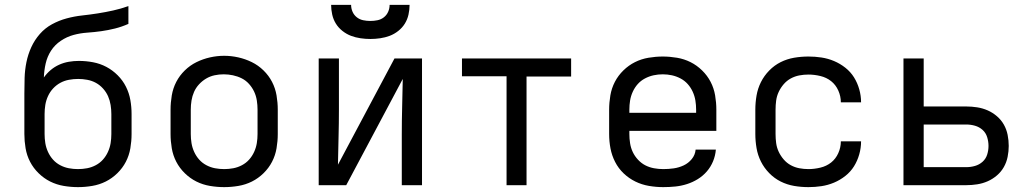

<svg xmlns="http://www.w3.org/2000/svg" viewBox="-20 -760 4240 788"><path d="M300 8Q271 8 241.5 3Q212 -2 186 -15Q160 -28 138.5 -49Q117 -70 103.5 -96Q90 -122 85 -151.5Q80 -181 80 -210V-292Q80 -312 80 -332.5Q80 -353 80 -374Q80 -374 80 -374.5Q80 -375 80 -375V-376Q80 -408 81 -440.5Q82 -473 88.5 -505Q95 -537 108.5 -566.5Q122 -596 143.5 -620.5Q165 -645 193.5 -660.5Q222 -676 253.5 -684.5Q285 -693 317 -696.5Q349 -700 381 -705Q413 -710 444.5 -717Q476 -724 507 -735V-662Q480 -650 452 -643Q424 -636 395.5 -632Q367 -628 338 -626Q309 -624 281.5 -616.5Q254 -609 229.5 -592.5Q205 -576 189.5 -552Q174 -528 167.5 -499.5Q161 -471 160 -442Q172 -459 188 -472.5Q204 -486 223 -494.5Q242 -503 262.5 -506.5Q283 -510 304 -510Q333 -510 362 -504.5Q391 -499 416.5 -485.5Q442 -472 463 -451Q484 -430 497 -404Q510 -378 515 -349.5Q520 -321 520 -292V-210Q520 -181 515 -151.5Q510 -122 496.5 -96Q483 -70 461.5 -49Q440 -28 414 -15Q388 -2 358.5 3Q329 8 300 8ZM300 -66Q319 -66 337.5 -69.5Q356 -73 373 -82Q390 -91 402.5 -105Q415 -119 423 -136.5Q431 -154 434 -172.5Q437 -191 437 -210V-292Q437 -310 434 -329Q431 -348 423.5 -365Q416 -382 403 -396.5Q390 -411 373.5 -420Q357 -429 338 -432.5Q319 -436 301 -436Q282 -436 263 -432.5Q244 -429 227.5 -420Q211 -411 198 -397Q185 -383 177 -365.5Q169 -348 166 -329.5Q163 -311 163 -292V-210Q163 -191 166 -172.5Q169 -154 177 -136.5Q185 -119 197.5 -105Q210 -91 227 -82Q244 -73 262.5 -69.5Q281 -66 300 -66Z M900 8Q871 8 841.5 3Q812 -2 786 -15Q760 -28 738.5 -49Q717 -70 703.5 -96Q690 -122 685 -151.5Q680 -181 680 -210V-310Q680 -339 685 -368.5Q690 -398 703.5 -424Q717 -450 738.5 -471Q760 -492 786.5 -505Q813 -518 842 -524.5Q871 -531 900 -531Q929 -531 958 -524.5Q987 -518 1013.5 -505Q1040 -492 1061.5 -471Q1083 -450 1096.5 -424Q1110 -398 1115 -368.5Q1120 -339 1120 -310V-210Q1120 -181 1115 -151.5Q1110 -122 1096.5 -96Q1083 -70 1061.5 -49Q1040 -28 1014 -15Q988 -2 958.5 3Q929 8 900 8ZM900 -66Q919 -66 937.5 -69.5Q956 -73 973 -82Q990 -91 1002.5 -105Q1015 -119 1023 -136.5Q1031 -154 1034 -172.5Q1037 -191 1037 -210V-310Q1037 -329 1034 -348Q1031 -367 1023 -384Q1015 -401 1002 -415.5Q989 -430 972 -438.5Q955 -447 936 -451Q917 -455 898 -455Q879 -455 860.5 -451Q842 -447 826 -437.5Q810 -428 797 -414Q784 -400 776.5 -383Q769 -366 766 -347.5Q763 -329 763 -310V-210Q763 -191 766 -172.5Q769 -154 777 -136.5Q785 -119 797.5 -105Q810 -91 827 -82Q844 -73 862.5 -69.5Q881 -66 900 -66Z M1288 0V-520H1371V-312Q1371 -255 1369.5 -198Q1368 -141 1367 -84L1599 -520H1712V0H1629V-208Q1629 -265 1630.5 -322Q1632 -379 1633 -436L1401 0ZM1500 -600Q1480 -600 1459.5 -603Q1439 -606 1420.5 -613Q1402 -620 1385.5 -633Q1369 -646 1358.5 -663Q1348 -680 1343.5 -700Q1339 -720 1339 -740H1421Q1421 -725 1427 -711.5Q1433 -698 1444.5 -689Q1456 -680 1470.5 -677Q1485 -674 1500 -674Q1515 -674 1529.5 -677Q1544 -680 1555.5 -689Q1567 -698 1573 -711.5Q1579 -725 1579 -740H1661Q1661 -720 1656.5 -700Q1652 -680 1641.5 -663Q1631 -646 1614.5 -633Q1598 -620 1579.5 -613Q1561 -606 1540.5 -603Q1520 -600 1500 -600Z M2059 0V-447H1876V-520H2324V-446H2141V0Z M2702 8Q2673 8 2643.5 3Q2614 -2 2587.5 -15Q2561 -28 2539.5 -48.5Q2518 -69 2504.5 -95.5Q2491 -122 2485.5 -151Q2480 -180 2480 -210V-310Q2480 -339 2485 -368.5Q2490 -398 2503.5 -424Q2517 -450 2538.5 -471Q2560 -492 2586 -505Q2612 -518 2641.5 -523Q2671 -528 2700 -528Q2729 -528 2758.5 -523Q2788 -518 2814 -505Q2840 -492 2861.5 -471Q2883 -450 2896.5 -424Q2910 -398 2915 -368.5Q2920 -339 2920 -310V-223H2563V-210Q2563 -191 2566 -172Q2569 -153 2577 -136Q2585 -119 2598.5 -104.5Q2612 -90 2628.5 -81.5Q2645 -73 2664 -69.5Q2683 -66 2702 -66Q2724 -66 2745 -69Q2766 -72 2785.5 -81Q2805 -90 2819 -107Q2833 -124 2835 -146H2918Q2916 -121 2906.5 -98Q2897 -75 2881 -56.5Q2865 -38 2844 -25Q2823 -12 2799.5 -4.5Q2776 3 2751.5 5.5Q2727 8 2702 8ZM2563 -297H2837V-310Q2837 -329 2834 -347.5Q2831 -366 2823 -383.5Q2815 -401 2802.5 -415Q2790 -429 2773 -438Q2756 -447 2737.5 -451Q2719 -455 2700 -455Q2681 -455 2662.5 -451Q2644 -447 2627 -438Q2610 -429 2597.5 -415Q2585 -401 2577 -383.5Q2569 -366 2566 -347.5Q2563 -329 2563 -310Z M3298 8Q3268 8 3239 3Q3210 -2 3184 -15Q3158 -28 3137 -49.5Q3116 -71 3103 -97Q3090 -123 3085 -152Q3080 -181 3080 -210V-310Q3080 -339 3085 -368Q3090 -397 3103 -423Q3116 -449 3137 -470.5Q3158 -492 3184 -505Q3210 -518 3239 -523Q3268 -528 3298 -528Q3325 -528 3351.5 -524Q3378 -520 3403 -509.5Q3428 -499 3449.5 -482Q3471 -465 3485 -442.5Q3499 -420 3506.5 -393.5Q3514 -367 3514 -340Q3514 -340 3514 -340Q3514 -340 3514 -340H3431Q3431 -340 3431 -340Q3431 -340 3431 -340Q3431 -365 3420.5 -388.5Q3410 -412 3391 -427Q3372 -442 3347 -448Q3322 -454 3298 -454Q3279 -454 3260.5 -450.5Q3242 -447 3225.5 -438Q3209 -429 3196.5 -414.5Q3184 -400 3176 -383Q3168 -366 3165.5 -347.5Q3163 -329 3163 -310V-210Q3163 -191 3165.5 -172.5Q3168 -154 3176 -137Q3184 -120 3196.5 -105.5Q3209 -91 3225.5 -82Q3242 -73 3260.5 -69.5Q3279 -66 3298 -66Q3322 -66 3347 -72Q3372 -78 3391 -93Q3410 -108 3420.5 -131.5Q3431 -155 3431 -180Q3431 -180 3431 -180Q3431 -180 3431 -180H3514Q3514 -180 3514 -180Q3514 -180 3514 -180Q3514 -153 3506.5 -126.5Q3499 -100 3485 -77.5Q3471 -55 3449.5 -38Q3428 -21 3403 -10.5Q3378 0 3351.5 4Q3325 8 3298 8Z M3688 0V-520H3771V-323H3946Q3968 -323 3990.5 -319.5Q4013 -316 4033.5 -307Q4054 -298 4071.5 -283Q4089 -268 4100 -248.5Q4111 -229 4115.5 -206.5Q4120 -184 4120 -161Q4120 -139 4115.5 -116.5Q4111 -94 4100 -74.5Q4089 -55 4071.5 -40Q4054 -25 4033.5 -16Q4013 -7 3990.5 -3.5Q3968 0 3946 0ZM3946 -74Q3964 -74 3981.5 -79Q3999 -84 4012.5 -96Q4026 -108 4031.5 -125.5Q4037 -143 4037 -161Q4037 -179 4031.5 -197Q4026 -215 4012.5 -227Q3999 -239 3981.5 -244Q3964 -249 3946 -249H3771V-74Z"/></svg>

Font: Iosevka Meiseki Sans
Style: Regular
Weight: 400
Monospace: yes
Designer: Belleve Invis
Foundry: Belleve Invis
Version: Version 11.2.6; ttfautohint (v1.8.4)